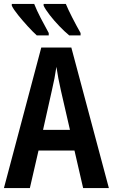

<svg xmlns="http://www.w3.org/2000/svg" viewBox="-20 -957 574 977"><path d="M403 0 359 -191H176L132 0H0L190 -715H343L534 0ZM336 -296 290 -496Q283 -526 277 -558Q271 -590 267 -617Q263 -589 257 -557.5Q251 -526 244 -497L199 -296ZM315 -937Q326 -910 347.5 -868Q369 -826 390 -789V-777H332Q309 -796 282 -824Q255 -852 233 -880.5Q211 -909 202 -928V-937ZM154 -937Q167 -904 187 -865.5Q207 -827 228 -789V-777H167Q147 -795 121 -823.5Q95 -852 72 -880.5Q49 -909 40 -928V-937Z"/></svg>

Font: Avrile Sans Condensed SemiBold
Style: Regular
Weight: 600
Width: 3
Designer: Monotype Design Team
Foundry: Monotype Imaging Inc.
Version: Version 2.001;September 10, 2019;FontCreator 11.5.0.2425 64-